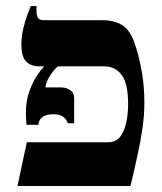

<svg xmlns="http://www.w3.org/2000/svg" viewBox="-20 -617 537 637"><path d="M38 0 69 -145H339Q364 -145 378 -162.5Q392 -180 398.5 -208.5Q405 -237 405 -272Q405 -339 384 -368Q363 -397 324 -397H110Q92 -397 78.5 -404Q65 -411 58 -426Q51 -441 51 -468Q51 -497 57.5 -523.5Q64 -550 71.5 -570Q79 -590 82 -597H101V-582Q101 -564 106.5 -557Q112 -550 125 -550H319Q355 -550 379.5 -537Q404 -524 417 -496Q424 -484 433.5 -452.5Q443 -421 451 -375.5Q459 -330 459 -276Q459 -235 453 -193.5Q447 -152 437 -105.5Q427 -59 413 0ZM68 -203Q67 -215 66.5 -224Q66 -233 66 -242Q66 -282 77 -313Q88 -344 102 -365Q116 -386 126 -396V-409H172V-397Q157 -384 144.5 -363.5Q132 -343 131 -327H181Q200 -327 213 -318Q226 -309 226 -291V-208H205Q199 -224 187.5 -231Q176 -238 157 -238Q111 -238 107 -203Z"/></svg>

Font: Frank Ruhl Libre SemiBold
Style: Regular
Weight: 600
Designer: Yanek Iontef
Foundry: Fontef
Version: Version 6.003;gftools[0.9.30]